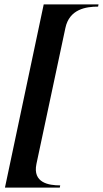

<svg xmlns="http://www.w3.org/2000/svg" viewBox="-20 -740 468 872"><path d="M2.5 112H251.5L253.5 102C201.5 102 127.5 90.5 145.5 4.5L277 -613C295 -698.5 370.5 -710 425.5 -710L427.5 -720H178.5Z"/></svg>

Font: Beautique Display
Style: Bold
Weight: 700
Italic angle: -12°
Designer: Nhat-Quang Ngo
Version: Version 1.100;Glyphs 3.2.3 (3260)